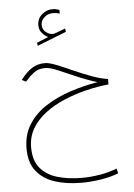

<svg xmlns="http://www.w3.org/2000/svg" viewBox="-64 -718 768 1103"><g transform="rotate(-5 319.5 -166.0)"><path d="M242.7 -513.2Q223.1 -522.9 207.8 -540.8Q192.4 -558.6 192.4 -585.4Q192.4 -623.5 219.7 -647Q247.1 -670.4 279.3 -670.4Q292 -670.4 299.8 -668.9Q307.6 -667.5 320.3 -663.1L320.8 -641.6Q302.2 -647.9 281.2 -647.9Q253.4 -647.9 232.4 -629.4Q211.4 -610.8 211.4 -585Q211.4 -558.1 233.2 -542.2Q254.9 -526.4 274.4 -528.8Q280.8 -529.3 288.1 -532.7L343.8 -553.7L346.7 -534.2L178.7 -468.3L176.3 -486.3ZM564 -243.2V-211.9Q500.5 -205.6 434.1 -189.5Q367.7 -173.3 306.2 -147.2Q244.6 -121.1 195.8 -84.2Q147 -47.4 118.4 1Q89.8 49.3 89.8 109.9Q89.8 186 126.5 229.7Q163.1 273.4 225.8 291.5Q288.6 309.6 366.7 309.6Q416 309.6 469 300.8Q522 292 568.4 273.9L575.2 301.3Q530.8 319.3 473.9 328.4Q417 337.4 359.4 337.4Q276.4 337.4 209 315.9Q141.6 294.4 102.3 245.4Q63 196.3 63 114.7Q63 34.2 100.8 -24.9Q138.7 -84 202.1 -124.8Q265.6 -165.5 343.8 -191.2Q421.9 -216.8 502.4 -230.5Q441.4 -249 384 -274.2Q326.7 -299.3 281 -318.4Q235.4 -337.4 210 -337.4Q169.9 -337.4 144.3 -317.6Q118.7 -297.9 98.6 -274.4L94.2 -269L70.3 -280.8L74.7 -286.6Q103.5 -324.2 135.7 -345Q168 -365.7 210.4 -365.7Q234.4 -365.7 275.4 -349.4Q316.4 -333 366.7 -310.5Q417 -288.1 468.3 -268.8Q519.5 -249.5 564 -243.2Z"/></g></svg>

Font: Vazirmatn UI FD Thin
Style: Regular
Weight: 100
Designer: Saber Rastikerdar
Foundry: Saber Rastikerdar
Version: Version 33.003